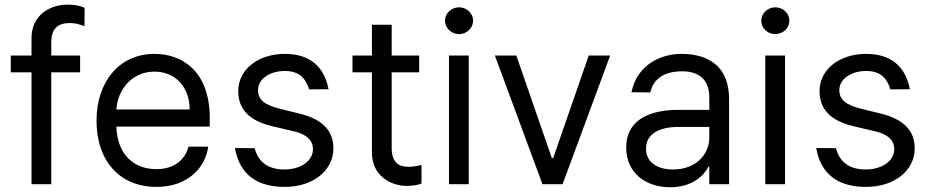

<svg xmlns="http://www.w3.org/2000/svg" viewBox="-20 -781 3948 814"><path d="M319.6 -545.5H197.4V-600.9C197.4 -654.8 220.2 -683.2 275.6 -683.2C299.7 -683.2 314.6 -679 338.1 -669.7L338.8 -747.9C314.6 -757.8 296.9 -761.4 267 -761.4C188.9 -761.4 113.6 -714.5 113.6 -620.7V-545.5H25.6V-474.4H113.6V0H197.4V-474.4H319.6Z M643.5 11.4C769.2 11.4 848.7 -62.5 862.9 -159.1H779.1C763.5 -99.4 713.8 -63.9 643.5 -63.9C545.1 -63.9 477.3 -127.5 473.4 -244.3H869.3V-279.8C869.3 -483 748.6 -552.6 634.9 -552.6C487.2 -552.6 389.2 -436.1 389.2 -268.5C389.2 -100.9 485.8 11.4 643.5 11.4ZM473.4 -316.8C479 -401.6 539.1 -477.3 634.9 -477.3C725.9 -477.3 784.1 -409.1 784.1 -316.8Z M1290.5 -402 1372.9 -402.7C1354.4 -500.7 1291.2 -552.6 1187.5 -552.6C1075.3 -552.6 990.1 -487.2 990.1 -394.9C990.1 -319.6 1034.8 -269.2 1134.9 -245.7L1225.9 -224.4C1280.9 -211.6 1306.8 -185.4 1306.8 -147.7C1306.8 -100.9 1257.1 -62.5 1186.1 -62.5C1118.6 -62.5 1075.6 -92 1059.7 -152.7L975.9 -153.4C997.2 -34.4 1077.1 11.4 1187.5 11.4C1307.2 11.4 1393.5 -57.9 1393.5 -152C1393.5 -228 1345.9 -275.9 1248.6 -299.7L1167.6 -319.6C1103 -335.6 1073.9 -357.2 1073.9 -399.1C1073.9 -446 1123.6 -480.1 1187.5 -480.1C1256.4 -480.1 1277.3 -441.4 1290.5 -402Z M1757.1 -545.5H1640.6V-676.1H1556.8V-545.5H1474.4V-474.4H1556.8V-133.5C1556.8 -38.4 1633.5 7.1 1704.5 7.1C1735.8 7.1 1755.7 1.4 1767 -2.8V-81.7C1749.3 -77.4 1731.5 -73.9 1713.1 -73.9C1676.1 -73.9 1640.6 -85.2 1640.6 -156.2V-474.4H1757.1Z M1883.5 0H1967.3V-545.5H1883.5ZM1866.5 -693.2C1866.5 -661.9 1893.5 -636.4 1926.1 -636.4C1958.8 -636.4 1985.8 -661.9 1985.8 -693.2C1985.8 -724.4 1958.8 -750 1926.1 -750C1893.5 -750 1866.5 -724.4 1866.5 -693.2Z M2566.8 -545.5H2475.9L2325.3 -110.8H2319.6L2169 -545.5H2078.1L2279.8 0H2365.1Z M2821 12.8C2916.2 12.8 2965.9 -38.4 2983 -73.9H2987.2V0H3071V-359.4C3071 -532.7 2938.9 -552.6 2869.3 -552.6C2786.9 -552.6 2682.5 -511.4 2657 -389.9L2737.2 -389.2C2748.6 -443.2 2792.3 -478.7 2872.2 -478.7C2949.2 -478.7 2987.2 -437.9 2987.2 -367.9V-315.3H2857.2C2744.3 -315.3 2634.9 -279.8 2634.9 -154.8C2634.9 -48.3 2717.3 12.8 2821 12.8ZM2718.8 -150.6C2718.8 -214.5 2776.3 -242.9 2856.5 -242.9H2987.2V-197.4C2987.2 -129.3 2933.2 -62.5 2833.8 -62.5C2767 -62.5 2718.8 -92.3 2718.8 -150.6Z M3224.4 0H3308.2V-545.5H3224.4ZM3207.4 -693.2C3207.4 -661.9 3234.4 -636.4 3267 -636.4C3299.7 -636.4 3326.7 -661.9 3326.7 -693.2C3326.7 -724.4 3299.7 -750 3267 -750C3234.4 -750 3207.4 -724.4 3207.4 -693.2Z M3755 -402 3837.4 -402.7C3818.9 -500.7 3755.7 -552.6 3652 -552.6C3539.8 -552.6 3454.5 -487.2 3454.5 -394.9C3454.5 -319.6 3499.3 -269.2 3599.4 -245.7L3690.3 -224.4C3745.4 -211.6 3771.3 -185.4 3771.3 -147.7C3771.3 -100.9 3721.6 -62.5 3650.6 -62.5C3583.1 -62.5 3540.1 -92 3524.1 -152.7L3440.3 -153.4C3461.6 -34.4 3541.5 11.4 3652 11.4C3771.7 11.4 3858 -57.9 3858 -152C3858 -228 3810.4 -275.9 3713.1 -299.7L3632.1 -319.6C3567.5 -335.6 3538.4 -357.2 3538.4 -399.1C3538.4 -446 3588.1 -480.1 3652 -480.1C3720.9 -480.1 3741.8 -441.4 3755 -402Z"/></svg>

Font: Magic Ui Pro
Style: Regular
Weight: 400
Designer: Stefan Endress, Andreas Faust
Version: Version 1.000;FEAKit 1.0